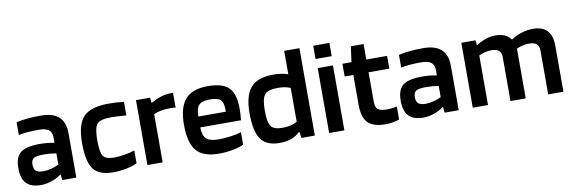

<svg xmlns="http://www.w3.org/2000/svg" viewBox="-50 -1048 4298 1439"><g transform="rotate(-10 2099.0 -328.0)"><path d="M171 9Q95 9 59.5 -28.5Q24 -66 24 -146Q24 -228 66.5 -262Q109 -296 213 -296Q242 -296 272 -293Q302 -290 324 -285V-327Q324 -366 300 -384Q276 -402 224 -402Q177 -402 140.5 -399Q104 -396 71 -389V-486Q109 -495 153.5 -499.5Q198 -504 259 -504Q350 -504 395 -462.5Q440 -421 440 -338V0H333L328 -44H326Q294 -20 252.5 -5.5Q211 9 171 9ZM227 -213Q173 -213 153 -200.5Q133 -188 133 -153Q133 -119 149.5 -104.5Q166 -90 206 -90Q235 -90 267.5 -98.5Q300 -107 324 -120V-205Q300 -209 276.5 -211Q253 -213 227 -213Z M903 -125V-28Q877 -13 825.5 -2Q774 9 719 9Q613 9 570 -48Q527 -105 527 -248Q527 -389 582.5 -446.5Q638 -504 774 -504Q807 -504 833.5 -502.5Q860 -501 890 -497V-394Q851 -397 822 -398.5Q793 -400 774 -400Q692 -400 667.5 -371Q643 -342 643 -248Q643 -157 662.5 -128Q682 -99 744 -99Q785 -99 828.5 -106.5Q872 -114 903 -125Z M1097 0H981V-494H1088L1093 -454H1096Q1133 -476 1171 -488Q1209 -500 1245 -500Q1255 -500 1258.5 -500Q1262 -500 1264 -499V-387Q1258 -389 1248.5 -389.5Q1239 -390 1216 -390Q1181 -390 1151 -384Q1121 -378 1097 -367Z M1714 -121V-27Q1689 -12 1635.5 -1.5Q1582 9 1524 9Q1406 9 1354.5 -51Q1303 -111 1303 -249Q1303 -382 1357 -443Q1411 -504 1528 -504Q1641 -504 1688 -457Q1735 -410 1735 -296Q1735 -275 1734 -257.5Q1733 -240 1730 -209H1420Q1421 -147 1447.5 -122Q1474 -97 1542 -97Q1587 -97 1635 -104Q1683 -111 1714 -121ZM1528 -403Q1467 -403 1443.5 -379Q1420 -355 1420 -292H1629V-313Q1628 -364 1606 -383.5Q1584 -403 1528 -403Z M2139 -665H2255V0H2153L2146 -46H2141Q2113 -18 2074.5 -4.5Q2036 9 1986 9Q1887 9 1844.5 -51Q1802 -111 1802 -248Q1802 -383 1854.5 -443.5Q1907 -504 2028 -504Q2060 -504 2088.5 -499.5Q2117 -495 2139 -487ZM2044 -400Q1967 -400 1942.5 -369Q1918 -338 1918 -248Q1918 -161 1939.5 -130Q1961 -99 2028 -99Q2060 -99 2088 -105.5Q2116 -112 2139 -125V-383Q2118 -392 2095 -396Q2072 -400 2044 -400Z M2483 -564H2360V-665H2483ZM2480 0H2364V-494H2480Z M2898 -108V-9Q2881 -2 2850.5 3.5Q2820 9 2795 9Q2700 9 2659 -32.5Q2618 -74 2618 -171V-397H2552V-494H2621L2637 -612H2734V-494H2892V-397H2734V-175Q2734 -131 2753 -115Q2772 -99 2821 -99Q2838 -99 2861 -101.5Q2884 -104 2898 -108Z M3081 9Q3005 9 2969.5 -28.5Q2934 -66 2934 -146Q2934 -228 2976.5 -262Q3019 -296 3123 -296Q3152 -296 3182 -293Q3212 -290 3234 -285V-327Q3234 -366 3210 -384Q3186 -402 3134 -402Q3087 -402 3050.5 -399Q3014 -396 2981 -389V-486Q3019 -495 3063.5 -499.5Q3108 -504 3169 -504Q3260 -504 3305 -462.5Q3350 -421 3350 -338V0H3243L3238 -44H3236Q3204 -20 3162.5 -5.5Q3121 9 3081 9ZM3137 -213Q3083 -213 3063 -200.5Q3043 -188 3043 -153Q3043 -119 3059.5 -104.5Q3076 -90 3116 -90Q3145 -90 3177.5 -98.5Q3210 -107 3234 -120V-205Q3210 -209 3186.5 -211Q3163 -213 3137 -213Z M3573 0H3457V-494H3564L3569 -457H3572Q3611 -481 3646.5 -492.5Q3682 -504 3716 -504Q3757 -504 3786.5 -491.5Q3816 -479 3834 -453H3837Q3874 -477 3917.5 -490.5Q3961 -504 4003 -504Q4075 -504 4111 -465Q4147 -426 4147 -349V0H4031V-334Q4031 -368 4012.5 -384Q3994 -400 3954 -400Q3930 -400 3905 -394Q3880 -388 3859 -378Q3860 -373 3860 -367Q3860 -361 3860 -349V0H3744V-334Q3744 -368 3725.5 -384Q3707 -400 3667 -400Q3646 -400 3622.5 -394.5Q3599 -389 3573 -377Z"/></g></svg>

Font: Blinker SemiBold
Style: Regular
Weight: 600
Designer: Juergen Huber
Foundry: supertype
Version: Version 1.015;PS 1.15;hotconv 1.0.88;makeotf.lib2.5.647800